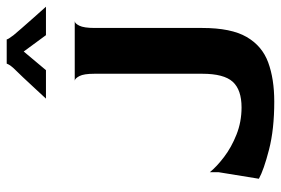

<svg xmlns="http://www.w3.org/2000/svg" viewBox="-156 -692 858 587"><g transform="rotate(-90 273.5 -399.0)"><path d="M256 10Q171 10 109 -6Q47 -22 20 -37L40 -160V-187Q57 -166 86.5 -143.5Q116 -121 155 -105.5Q194 -90 238 -90Q292 -90 316.5 -117Q341 -144 341 -210V-540Q341 -572 334 -585.5Q327 -599 320 -600H502Q495 -600 488 -586Q481 -572 481 -539V-210Q481 -122 453.5 -74.5Q426 -27 375.5 -8.5Q325 10 256 10ZM265 -688Q279 -703 296 -721.5Q313 -740 330 -758Q347 -776 358 -787Q366 -796 369 -801.5Q372 -807 372 -808H446Q446 -804 459 -787Q465 -780 480 -762.5Q495 -745 513 -725Q531 -705 546 -688H459L409 -756L352 -688Z"/></g></svg>

Font: Red Rose SemiBold
Style: Regular
Weight: 600
Designer: Jaikishan Patel
Version: Version 2.000